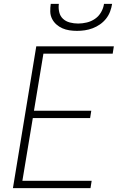

<svg xmlns="http://www.w3.org/2000/svg" viewBox="-20 -975 640 995"><path d="M47 0 168 -735H570L564 -697H205L156 -401H453L447 -363H150L96 -38H455L449 0ZM379 -815Q359 -815 339.5 -818Q320 -821 303 -828.5Q286 -836 272 -848.5Q258 -861 249.5 -878Q241 -895 240.5 -915Q240 -935 243 -955H285Q282 -933 287 -912Q292 -891 306.5 -877.5Q321 -864 342 -858.5Q363 -853 385 -853Q407 -853 430 -858.5Q453 -864 472.5 -877.5Q492 -891 504 -912Q516 -933 519 -955H561Q558 -935 550.5 -915Q543 -895 529.5 -878Q516 -861 498 -848.5Q480 -836 460 -828.5Q440 -821 419.5 -818Q399 -815 379 -815Z"/></svg>

Font: Iosevka Aile XLt Obl
Style: Regular
Weight: 200
Italic angle: -9°
Designer: Belleve Invis
Foundry: Belleve Invis
Version: Version 31.1.0; ttfautohint (v1.8.4)